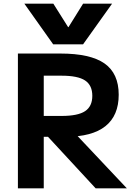

<svg xmlns="http://www.w3.org/2000/svg" viewBox="-20 -1020 737 1040"><path d="M112 -1000H269L349 -873H351L430 -1000H587L430 -780H268ZM77 0V-730H307Q470 -730 546.5 -676Q623 -622 623 -507Q623 -394 551 -336.5Q479 -279 335 -279H147V-392H314Q402 -392 441 -418Q480 -444 480 -501Q480 -558 441 -584Q402 -610 314 -610H217V0ZM498 0 191 -332H354L667 0Z"/></svg>

Font: M PLUS 1
Style: Bold
Weight: 700
Designer: Coji Morishita
Foundry: UNDERFOREST DESIGN
Version: Version 1.001